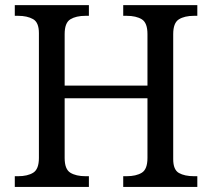

<svg xmlns="http://www.w3.org/2000/svg" viewBox="-20 -734 833 754"><path d="M754.9 -42V0H463.9V-42H477.1Q514.6 -42 536.9 -55.7Q559.1 -69.3 559.1 -113.8V-348.1H233.9V-113.8Q233.9 -69.3 256.3 -55.7Q278.8 -42 315.9 -42H329.1V0H38.1V-42H50.8Q88.4 -42 110.6 -55.9Q132.8 -69.8 132.8 -113.8V-604Q132.8 -646 109.9 -658.9Q86.9 -671.9 50.8 -671.9H38.1V-713.9H329.1V-671.9H315.9Q278.8 -671.9 256.3 -658.2Q233.9 -644.5 233.9 -600.1V-397.9H559.1V-600.1Q559.1 -644.5 536.9 -658.2Q514.6 -671.9 477.1 -671.9H463.9V-713.9H754.9V-671.9H742.2Q704.6 -671.9 682.4 -658Q660.2 -644 660.2 -600.1V-108.9Q660.2 -67.4 682.6 -54.7Q705.1 -42 742.2 -42Z"/></svg>

Font: Koh Santepheap
Style: Regular
Weight: 400
Designer: Danh Hong
Version: Version 2.002; ttfautohint (v1.8.3)